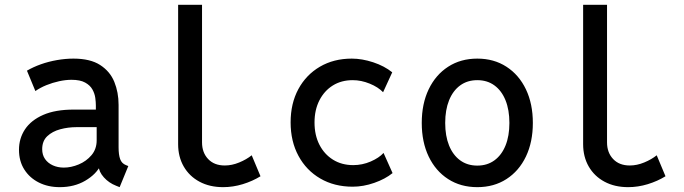

<svg xmlns="http://www.w3.org/2000/svg" viewBox="-20 -772 2852 800"><path d="M229 7.8Q180.2 7.8 141.8 -11.5Q103.5 -30.8 81.3 -65.7Q59.1 -100.6 59.1 -147.9Q59.1 -195.3 84.2 -233.2Q109.4 -271 159.9 -293.2Q210.4 -315.4 287.1 -315.4H398.4V-242.2H298.3Q263.7 -242.2 231 -233.4Q198.2 -224.6 177 -204.6Q155.8 -184.6 155.8 -150.4Q155.8 -126.5 167.7 -109.4Q179.7 -92.3 200.2 -83Q220.7 -73.7 246.1 -73.7Q276.4 -73.7 308.1 -86.9Q339.8 -100.1 361.3 -125.5Q382.8 -150.9 382.8 -187.5V-243.7L379.4 -272V-333Q379.4 -346.2 377 -364.3Q374.5 -382.3 365 -399.4Q355.5 -416.5 334.7 -428Q314 -439.5 277.8 -439.5Q253.9 -439.5 226.6 -433.6Q199.2 -427.7 173.3 -417.2Q147.5 -406.7 127.4 -392.6L92.3 -477.5Q118.2 -492.7 150.4 -504.2Q182.6 -515.6 217.8 -521.7Q252.9 -527.8 286.1 -527.8Q356 -527.8 397.2 -501.2Q438.5 -474.6 456.3 -430.9Q474.1 -387.2 474.1 -335V-158.2Q474.1 -127 480.7 -108.9Q487.3 -90.8 504.9 -84L514.6 -80.1L478.5 7.8L463.9 2Q433.6 -9.8 412.8 -33Q392.1 -56.2 391.1 -79.6L412.1 -69.8H372.1L398.9 -83Q380.9 -45.9 335.2 -19Q289.6 7.8 229 7.8Z M909.7 7.8Q853.5 7.8 811.3 -14.9Q769 -37.6 745.6 -78.1Q722.2 -118.7 722.2 -171.4V-752H821.8V-178.7Q821.8 -136.2 847.2 -109.4Q872.6 -82.5 916.5 -82.5Q946.3 -82.5 976.6 -95Q1006.8 -107.4 1028.8 -125L1065.4 -37.6Q1032.2 -17.1 991.5 -4.6Q950.7 7.8 909.7 7.8Z M1449.7 5.9Q1373 5.9 1314.7 -28.1Q1256.3 -62 1223.6 -122.6Q1190.9 -183.1 1190.9 -262.2Q1190.9 -340.8 1223.1 -400.6Q1255.4 -460.4 1313 -494.1Q1370.6 -527.8 1445.8 -527.8Q1488.3 -527.8 1534.9 -512.5Q1581.5 -497.1 1614.3 -470.7L1576.2 -387.7Q1555.7 -409.2 1520.3 -423.6Q1484.9 -438 1449.7 -438Q1402.3 -438 1366.7 -415.8Q1331.1 -393.6 1310.8 -353.8Q1290.5 -314 1290.5 -261.7Q1290.5 -209 1310.8 -169.2Q1331.1 -129.4 1367.4 -106.7Q1403.8 -84 1451.7 -84Q1489.7 -84 1524.7 -99.1Q1559.6 -114.3 1578.1 -134.8L1615.7 -50.8Q1585 -25.9 1539.3 -10Q1493.7 5.9 1449.7 5.9Z M1968.8 7.8Q1899.4 7.8 1847.2 -25.9Q1794.9 -59.6 1766.1 -119.9Q1737.3 -180.2 1737.3 -259.8Q1737.3 -339.4 1766.1 -399.7Q1794.9 -460 1847.2 -493.9Q1899.4 -527.8 1968.8 -527.8Q2038.1 -527.8 2090.3 -493.9Q2142.6 -460 2171.4 -399.7Q2200.2 -339.4 2200.2 -259.8Q2200.2 -180.2 2171.4 -119.9Q2142.6 -59.6 2090.3 -25.9Q2038.1 7.8 1968.8 7.8ZM1968.8 -82Q2010.3 -82 2040.3 -104Q2070.3 -126 2086.4 -165.8Q2102.5 -205.6 2102.5 -259.8Q2102.5 -314 2086.4 -354Q2070.3 -394 2040.3 -416Q2010.3 -438 1968.8 -438Q1927.2 -438 1897.2 -416Q1867.2 -394 1851.1 -354Q1835 -314 1835 -259.8Q1835 -205.6 1851.1 -165.8Q1867.2 -126 1897.2 -104Q1927.2 -82 1968.8 -82Z M2597.2 7.8Q2541 7.8 2498.8 -14.9Q2456.5 -37.6 2433.1 -78.1Q2409.7 -118.7 2409.7 -171.4V-752H2509.3V-178.7Q2509.3 -136.2 2534.7 -109.4Q2560.1 -82.5 2604 -82.5Q2633.8 -82.5 2664.1 -95Q2694.3 -107.4 2716.3 -125L2752.9 -37.6Q2719.7 -17.1 2679 -4.6Q2638.2 7.8 2597.2 7.8Z"/></svg>

Font: Reddit Mono Medium
Style: Regular
Weight: 500
Monospace: yes
Designer: Stephen Hutchings
Foundry: Reddit
Version: Version 1.014